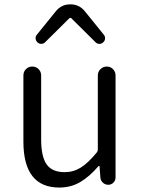

<svg xmlns="http://www.w3.org/2000/svg" viewBox="-20 -844 642 877"><path d="M251 12.7Q86.9 12.7 86.9 -197.3V-499Q86.9 -516.6 98.6 -528.3Q110.4 -540 127.4 -540Q144.5 -540 156.2 -528.3Q168 -516.6 168 -499V-207Q168 -128.9 192.9 -93.3Q217.8 -57.6 275.4 -57.6Q315.4 -57.6 349.1 -78.6Q382.8 -99.6 421.9 -147.5Q426.8 -153.3 426.8 -160.2V-499Q426.8 -516.6 439 -528.3Q451.2 -540 467.8 -540Q484.4 -540 496.1 -528.3Q507.8 -516.6 507.8 -499V-33.2Q507.8 -19.5 498 -9.8Q488.3 0 474.6 0Q460 0 449.7 -9.8Q439.5 -19.5 438.5 -33.2L434.6 -85Q433.6 -85.9 432.1 -85.9Q430.7 -85.9 429.7 -85Q388.7 -37.1 346.2 -12.2Q303.7 12.7 251 12.7ZM151.4 -650.4Q142.6 -658.2 142.6 -669.9Q142.6 -678.7 148.4 -685.5L235.4 -793Q260.7 -824.2 301.3 -824.2Q341.8 -824.2 367.2 -793L454.1 -685.5Q460 -678.7 460 -669.9Q460 -658.2 451.2 -650.4Q444.3 -643.6 434.6 -643.6Q423.8 -643.6 417 -650.4L304.7 -761.7Q302.7 -762.7 300.8 -762.7Q298.8 -762.7 297.9 -761.7L186.5 -651.4Q178.7 -643.6 168.5 -643.6Q158.2 -643.6 151.4 -650.4Z"/></svg>

Font: Gen Jyuu Gothic P Normal
Style: Regular
Weight: 300
Designer: [Source Han Sans]
Ryoko NISHIZUKA  (kana & ideographs); Paul D. Hunt (Latin, Greek & Cyrillic); Wenlong ZHANG  (bopomofo
Version: Version 1.002.20150607